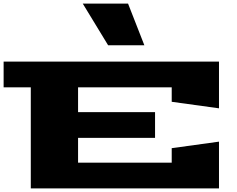

<svg xmlns="http://www.w3.org/2000/svg" viewBox="-20 -1040 1309 1060"><path d="M0 -558V-700H1189V-442L928 -478V-558H411V-421H836V-279H411V-142H928V-222L1189 -258V0H150V-558ZM437 -1020H687L777 -790H577Z"/></svg>

Font: Stalin One
Style: Regular
Weight: 400
Designer: Jovanny Lemonad
Foundry: Alexey Maslov, Jovanny Lemonad
Version: Version 3.002; ttfautohint (v0.91) -l 8 -r 50 -G 200 -x 0 -w